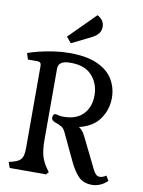

<svg xmlns="http://www.w3.org/2000/svg" viewBox="-105 -1052 849 1137"><g transform="rotate(10 320.0 -483.5)"><path d="M529 14Q477 14 447 -16.5Q417 -47 391 -103L315 -264Q305 -286 290.5 -295Q276 -304 247 -314Q228 -321 228 -337Q228 -346 232 -353.5Q236 -361 244 -361Q250 -361 260.5 -357.5Q271 -354 293 -354Q370 -354 411 -397Q452 -440 452 -510Q452 -580 409 -628Q366 -676 282 -676Q248 -676 232 -668.5Q216 -661 211 -650Q206 -639 206 -630V-201Q206 -140 216.5 -103.5Q227 -67 251 -34L264 -16L251 0H32L20 -34L43 -40Q81 -50 94 -68.5Q107 -87 107 -133V-627Q107 -651 85 -651H27L15 -688Q41 -698 81.5 -708Q122 -718 169.5 -725Q217 -732 264 -732Q368 -732 432.5 -702.5Q497 -673 526.5 -623Q556 -573 556 -513Q556 -443 516.5 -386.5Q477 -330 394 -310Q408 -301 417 -289Q426 -277 434 -261L527 -72Q534 -59 543 -50Q552 -41 565 -41Q584 -41 604 -55L621 -26Q599 -5 575.5 4.5Q552 14 529 14ZM260 -790 231 -825 387 -981Q406 -972 417.5 -956Q429 -940 429 -918Q429 -896 416.5 -878.5Q404 -861 373 -846Z"/></g></svg>

Font: Gabriela
Style: Regular
Weight: 400
Designer: Eduardo Rodriguez Tunni
Foundry: Eduardo Rodriguez Tunni
Version: Version 2.001;gftools[0.9.26]